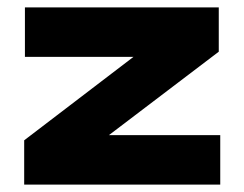

<svg xmlns="http://www.w3.org/2000/svg" viewBox="-20 -500 662 520"><path d="M576.5 -134V0H45.5V-120L341.5 -346H47.5V-480H572.5V-360L275 -134Z"/></svg>

Font: Anek Latin Expanded
Style: Bold
Weight: 700
Width: 7
Designer: Yesha Goshar
Foundry: Ek Type
Version: Version 1.003